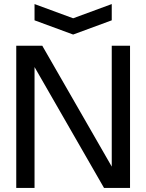

<svg xmlns="http://www.w3.org/2000/svg" viewBox="-20 -925 720 945"><path d="M60 0V-700H188L530 -105V-700H620V0H492L150 -595V0ZM530 -905V-825L340 -755L150 -825V-905L340 -835Z"/></svg>

Font: Tektur
Style: Regular
Weight: 400
Designer: Adam Jagosz
Foundry: Adam Jagosz
Version: Version 1.005;gftools[0.9.30]